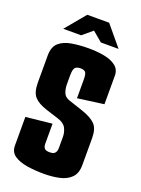

<svg xmlns="http://www.w3.org/2000/svg" viewBox="-148 -841 671 916"><g transform="rotate(20 187.0 -383.0)"><path d="M195 9Q149 9 109 2.5Q69 -4 44.5 -21Q20 -38 20 -71V-216L153 -230V-128Q153 -114 159.5 -105.5Q166 -97 187 -97Q201 -97 208 -101.5Q215 -106 218 -113.5Q221 -121 221 -131V-188Q221 -211 210.5 -231.5Q200 -252 169 -262L103 -283Q60 -297 40 -319Q20 -341 20 -390V-528Q20 -572 44 -593Q68 -614 108 -620.5Q148 -627 193 -627Q236 -627 272.5 -620Q309 -613 331.5 -595.5Q354 -578 354 -547V-402L221 -384V-479Q221 -509 213 -516.5Q205 -524 188 -524Q170 -524 161.5 -515Q153 -506 153 -475V-429Q153 -409 160 -389.5Q167 -370 190 -362L265 -337Q312 -321 333 -299Q354 -277 354 -230V-93Q354 -51 332 -29Q310 -7 274 1Q238 9 195 9ZM46 -673 131 -775H242L327 -673H237L187 -715L137 -673Z"/></g></svg>

Font: Smooch Sans ExtraBold
Style: Regular
Weight: 800
Designer: Robert E. Leuschke
Foundry: Robert E. Leuschke
Version: Version 1.010